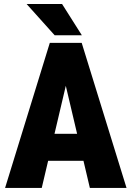

<svg xmlns="http://www.w3.org/2000/svg" viewBox="-20 -921 645 941"><path d="M316.9 -561.5 184.6 0H4.9L224.1 -710.9H336.4ZM420.4 0 288.1 -561.5 266.1 -710.9H380.4L600.1 0ZM425.8 -265.1V-132.8H117.7V-265.1ZM284.2 -901.4 381.3 -748H248L110.4 -901.4Z"/></svg>

Font: Roboto Condensed Black
Style: Regular
Weight: 900
Designer: Christian Robertson
Foundry: Google
Version: Version 3.008; 2023